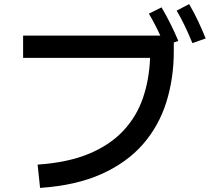

<svg xmlns="http://www.w3.org/2000/svg" viewBox="-20 -872 1040 939"><path d="M921 -661Q901 -710 882.5 -748Q864 -786 844 -820L905 -852Q929 -811 949 -768.5Q969 -726 986 -684ZM176 47 164 -67Q312 -77 415 -120Q518 -163 583 -232.5Q648 -302 679 -392.5Q710 -483 714 -589H93V-698H764Q737 -757 708 -805L770 -836Q817 -756 852 -672L830 -664V-622Q830 -489 793.5 -372.5Q757 -256 679 -166.5Q601 -77 476.5 -21Q352 35 176 47Z"/></svg>

Font: Murecho Medium
Style: Regular
Weight: 500
Designer: Neil Summerour
Foundry: Positype
Version: Version 1.010; ttfautohint (v1.8.3)